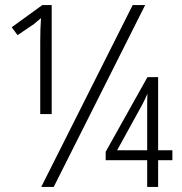

<svg xmlns="http://www.w3.org/2000/svg" viewBox="-20 -734 715 754"><path d="M142 0H191L550 -714H501ZM138 -286H183V-714H146L26 -627L49 -596L114 -640C120 -646 130 -653 141 -663C139 -635 138 -600 138 -571ZM558 0H601V-105H657V-144H601V-431H559L395 -138V-105H558ZM440 -144 538 -322C548 -341 554 -354 559 -366C558 -350 558 -333 558 -302V-144Z"/></svg>

Font: Noto Sans UI Condensed Light
Style: Regular
Weight: 300
Width: 3
Designer: Monotype Design Team
Foundry: Monotype Imaging Inc.
Version: Version 1.901